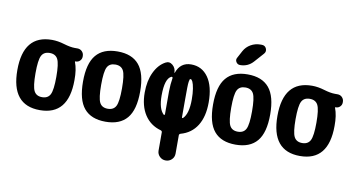

<svg xmlns="http://www.w3.org/2000/svg" viewBox="-90 -1003 2680 1454"><g transform="rotate(10 1250.0 -275.5)"><path d="M182.6 -124.5Q200.2 -89.8 245.1 -89.8Q290 -89.8 307.6 -124.5Q325.2 -159.2 325.2 -260.3Q325.2 -361.3 307.6 -395.5Q290 -429.7 245.1 -429.7Q200.2 -429.7 182.6 -395.5Q165 -361.3 165 -260.3Q165 -159.2 182.6 -124.5ZM445.3 -500Q466.8 -500 481 -485.4Q495.1 -470.7 495.1 -450.2V-445.3Q495.1 -426.8 481.9 -413.6Q468.8 -400.4 450.2 -400.4H445.3Q444.3 -400.4 444.3 -399.4V-396.5Q465.8 -340.8 464.8 -259.8Q464.8 9.8 245.1 9.8Q25.4 9.8 25.4 -260.3Q25.4 -530.3 245.1 -530.3Q290 -530.3 340.3 -515.1Q390.6 -500 424.8 -500Z M687.5 -124Q705.1 -89.8 750 -89.8Q794.9 -89.8 812.5 -124Q830.1 -158.2 830.1 -260.3Q830.1 -362.3 812.5 -396Q794.9 -429.7 750 -429.7Q705.1 -429.7 687.5 -396Q669.9 -362.3 669.9 -260.3Q669.9 -158.2 687.5 -124ZM585 -465.3Q639.6 -530.3 750 -530.3Q860.4 -530.3 915 -465.3Q969.7 -400.4 969.7 -260.3Q969.7 -120.1 915 -55.2Q860.4 9.8 750 9.8Q639.6 9.8 585 -55.2Q530.3 -120.1 530.3 -260.3Q530.3 -400.4 585 -465.3Z M1324.2 -120.1Q1365.2 -159.2 1365.2 -269.5Q1365.2 -316.4 1359.4 -352.1Q1353.5 -387.7 1345.7 -403.8Q1337.9 -419.9 1330.1 -419.9Q1325.2 -419.9 1323.2 -416.5Q1321.3 -413.1 1318.8 -397.5Q1316.4 -381.8 1315.9 -350.1Q1315.4 -318.4 1315.4 -259.8V-124Q1315.4 -120.1 1318.8 -119.1Q1322.3 -118.2 1324.2 -120.1ZM1193.4 -403.3Q1194.3 -407.2 1191.4 -410.2Q1188.5 -413.1 1183.6 -412.1Q1134.8 -390.6 1134.8 -259.8Q1134.8 -157.2 1175.8 -119.1Q1177.7 -117.2 1181.2 -118.7Q1184.6 -120.1 1184.6 -124V-299.8Q1185.5 -357.4 1193.4 -403.3ZM1495.1 -269.5Q1495.1 -160.2 1451.7 -90.8Q1408.2 -21.5 1326.2 1Q1315.4 4.9 1315.4 14.6V155.3Q1315.4 182.6 1296.4 201.2Q1277.3 219.7 1250 219.7Q1222.7 219.7 1203.6 200.7Q1184.6 181.6 1184.6 155.3V14.6Q1184.6 4.9 1173.8 1Q1092.8 -21.5 1048.8 -89.4Q1004.9 -157.2 1004.9 -259.8Q1004.9 -349.6 1036.1 -415.5Q1067.4 -481.4 1120.1 -509.8Q1148.4 -525.4 1174.3 -503.9Q1200.2 -482.4 1200.2 -447.3Q1200.2 -445.3 1201.2 -445.3Q1202.1 -445.3 1203.1 -446.3Q1232.4 -530.3 1315.4 -530.3Q1398.4 -530.3 1446.8 -461.9Q1495.1 -393.6 1495.1 -269.5Z M1687.5 -124Q1705.1 -89.8 1750 -89.8Q1794.9 -89.8 1812.5 -124Q1830.1 -158.2 1830.1 -260.3Q1830.1 -362.3 1812.5 -396Q1794.9 -429.7 1750 -429.7Q1705.1 -429.7 1687.5 -396Q1669.9 -362.3 1669.9 -260.3Q1669.9 -158.2 1687.5 -124ZM1585 -465.3Q1639.6 -530.3 1750 -530.3Q1860.4 -530.3 1915 -465.3Q1969.7 -400.4 1969.7 -260.3Q1969.7 -120.1 1915 -55.2Q1860.4 9.8 1750 9.8Q1639.6 9.8 1585 -55.2Q1530.3 -120.1 1530.3 -260.3Q1530.3 -400.4 1585 -465.3ZM1804.7 -769.5H1815.4Q1840.8 -769.5 1850.6 -747.1Q1860.4 -724.6 1843.8 -706.1L1780.3 -634.8Q1740.2 -589.8 1679.7 -589.8Q1660.2 -589.8 1649.4 -606.9Q1638.7 -624 1649.4 -641.6L1678.7 -696.3Q1697.3 -730.5 1731.4 -750Q1765.6 -769.5 1804.7 -769.5Z M2182.6 -124.5Q2200.2 -89.8 2245.1 -89.8Q2290 -89.8 2307.6 -124.5Q2325.2 -159.2 2325.2 -260.3Q2325.2 -361.3 2307.6 -395.5Q2290 -429.7 2245.1 -429.7Q2200.2 -429.7 2182.6 -395.5Q2165 -361.3 2165 -260.3Q2165 -159.2 2182.6 -124.5ZM2445.3 -500Q2466.8 -500 2481 -485.4Q2495.1 -470.7 2495.1 -450.2V-445.3Q2495.1 -426.8 2481.9 -413.6Q2468.8 -400.4 2450.2 -400.4H2445.3Q2444.3 -400.4 2444.3 -399.4V-396.5Q2465.8 -340.8 2464.8 -259.8Q2464.8 9.8 2245.1 9.8Q2025.4 9.8 2025.4 -260.3Q2025.4 -530.3 2245.1 -530.3Q2290 -530.3 2340.3 -515.1Q2390.6 -500 2424.8 -500Z"/></g></svg>

Font: Rounded-X Mgen+ 1mn bold
Style: Bold
Weight: 700
Designer: [Source Han Sans]
Ryoko NISHIZUKA  (kana & ideographs); Paul D. Hunt (Latin, Greek & Cyrillic); Wenlong ZHANG  (bopomofo
Version: Version 1.059.20150602